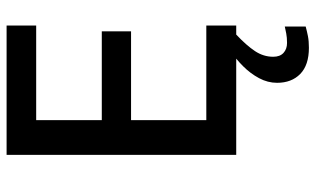

<svg xmlns="http://www.w3.org/2000/svg" viewBox="-212 -542 980 597"><g transform="rotate(-90 278.5 -244.0)"><path d="M497 0H95V-714H497V-622H203V-418H479V-327H203V-93H497ZM400 115Q400 136 412 147Q424 158 443 158Q460 158 472.5 155.5Q485 153 494 151V216Q479 220 464 223Q449 226 428 226Q374 226 346.5 199Q319 172 319 127Q319 98 333.5 71Q348 44 370.5 21.5Q393 -1 416 -16L469 0Q435 32 417.5 58.5Q400 85 400 115Z"/></g></svg>

Font: Noto Sans Devanagari Medium
Style: Regular
Weight: 500
Version: Version 2.003